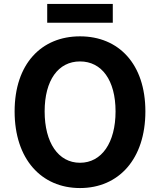

<svg xmlns="http://www.w3.org/2000/svg" viewBox="-20 -938 810 972"><path d="M385 14C581 14 716 -133 716 -374C716 -614 581 -754 385 -754C189 -754 54 -614 54 -374C54 -133 189 14 385 14ZM385 -114C275 -114 206 -216 206 -374C206 -532 275 -627 385 -627C495 -627 565 -532 565 -374C565 -216 495 -114 385 -114ZM219 -823H551V-918H219Z"/></svg>

Font: Noto Sans JP
Style: Bold
Weight: 700
Designer: Ryoko NISHIZUKA 西塚涼子 (kana, bopomofo & ideographs); Paul D. Hunt (Latin, Greek & Cyrillic); Sandoll Communications 산돌커뮤니
Foundry: Adobe
Version: Version 2.004;hotconv 1.0.118;makeotfexe 2.5.65603